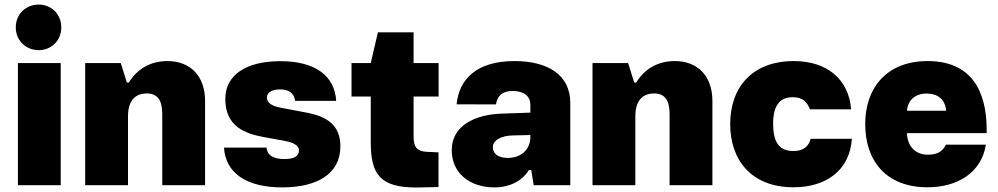

<svg xmlns="http://www.w3.org/2000/svg" viewBox="-20 -813 4381 843"><path d="M58.6 -536.1V0H246.6V-536.1ZM49.3 -692.9C49.3 -632.8 95.7 -592.8 149.9 -592.8C203.6 -592.8 249 -632.8 249 -692.9C249 -752.9 203.6 -793 149.9 -793C95.7 -793 49.3 -752.9 49.3 -692.9Z M510.3 -536.1H354V0H542V-302.2C542 -380.9 583 -402.8 624.5 -402.8C687.5 -402.8 692.4 -347.7 692.4 -307.6V0H880.4V-370.1C880.4 -480.5 814.5 -544.9 715.3 -544.9C642.1 -544.9 583 -511.7 545.9 -450.7H537.1Z M1219.2 9.8C1369.1 9.8 1474.6 -47.4 1474.6 -170.9C1474.6 -290.5 1374 -309.6 1309.1 -321.8L1209 -340.8C1162.6 -349.6 1151.9 -368.7 1151.9 -385.3C1151.9 -408.7 1176.8 -420.4 1209.5 -420.4C1248 -420.4 1271.5 -403.8 1275.9 -370.1H1456.1C1449.7 -479 1365.7 -544.4 1210.9 -544.4C1060.1 -544.4 969.2 -483.4 969.2 -378.9C969.2 -257.8 1055.2 -226.6 1137.2 -211.4L1223.1 -195.8C1252 -190.4 1292.5 -181.2 1292.5 -152.8C1292.5 -126.5 1271 -114.7 1228 -114.7C1184.1 -114.7 1153.3 -128.9 1150.4 -165H963.4C970.7 -49.8 1066.4 9.8 1219.2 9.8Z M1807.6 10.3 1905.3 8.3V-144L1851.6 -146.5C1812 -149.4 1795.9 -165.5 1795.9 -212.9V-389.2H1905.8V-536.1H1795.9V-670.9H1639.2L1607.9 -536.1H1523.4V-389.2H1607.9V-188C1607.9 -48.3 1648.4 10.3 1807.6 10.3Z M2150.4 9.8C2228 9.8 2279.3 -27.3 2302.2 -66.4H2312.5L2323.2 0H2483.9V-360.8C2483.9 -488.3 2379.9 -544.9 2238.8 -544.9C2073.2 -544.9 1995.1 -465.8 1984.9 -355L2157.7 -354.5C2163.1 -393.6 2187.5 -413.6 2231.4 -413.6C2282.2 -413.6 2308.6 -388.2 2308.6 -354.5V-318.4L2180.7 -314C2069.3 -310.1 1963.4 -263.7 1963.4 -153.8C1963.4 -52.2 2043.5 9.8 2150.4 9.8ZM2144 -167.5C2144 -197.3 2181.6 -217.3 2229.5 -218.3L2308.6 -220.2V-210.9C2308.6 -160.2 2271.5 -119.6 2209.5 -119.6C2172.4 -119.6 2144 -134.3 2144 -167.5Z M2737.8 -536.1H2581.5V0H2769.5V-302.2C2769.5 -380.9 2810.5 -402.8 2852.1 -402.8C2915 -402.8 2919.9 -347.7 2919.9 -307.6V0H3107.9V-370.1C3107.9 -480.5 3042 -544.9 2942.9 -544.9C2869.6 -544.9 2810.5 -511.7 2773.4 -450.7H2764.6Z M3464.4 9.3C3604 9.3 3710.9 -62.5 3720.2 -203.6H3539.1C3530.8 -170.9 3508.8 -149.9 3463.4 -149.9C3394 -149.9 3375 -199.2 3374.5 -268.1C3374 -358.4 3410.6 -386.2 3460.9 -386.2C3507.8 -386.2 3524.9 -361.8 3536.1 -333H3716.8C3707.5 -463.9 3611.3 -544.9 3465.8 -544.9C3281.2 -544.9 3186 -428.2 3186 -268.1C3186 -114.3 3275.4 9.3 3464.4 9.3Z M4052.7 9.3C4183.6 9.3 4289.1 -54.7 4308.6 -177.7H4132.8C4117.7 -143.6 4088.4 -133.8 4053.2 -133.8C4002 -133.8 3964.4 -167.5 3961.9 -228.5H4312V-244.1C4312 -358.9 4281.2 -544.9 4053.2 -544.9C3871.6 -544.9 3778.8 -425.8 3778.8 -268.1C3778.8 -110.8 3866.7 9.3 4052.7 9.3ZM3962.4 -326.7C3965.3 -373 3998.5 -402.3 4048.3 -402.3C4098.1 -402.3 4130.9 -375.5 4133.8 -326.7Z"/></svg>

Font: Wand UI Pro Black
Style: Regular
Weight: 900
Designer: Andreas Faust
Version: Version 1.003;FEAKit 1.0